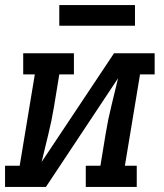

<svg xmlns="http://www.w3.org/2000/svg" viewBox="-29 -741 649 761"><path d="M-9 0V-84H49L109 -446H63V-530H264V-446H206L185 -318Q176 -263 162.5 -208.5Q149 -154 136 -99L423 -530H584V-446H526L466 -84H513V0H311V-84H369L390 -212Q399 -267 412.5 -321.5Q426 -376 439 -431L153 0ZM506 -639H206V-721H506Z"/></svg>

Font: Iosevka Slab MdExObl
Style: Regular
Weight: 500
Width: 7
Italic angle: -9°
Monospace: yes
Designer: Belleve Invis
Foundry: Belleve Invis
Version: Version 11.1.1; ttfautohint (v1.8.3)